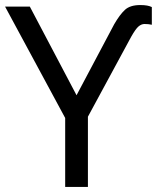

<svg xmlns="http://www.w3.org/2000/svg" viewBox="-20 -740 632 760"><path d="M238 0V-273L0 -714H98L283 -363L432 -644Q454 -682 474.5 -701Q495 -720 535 -720Q551 -720 562 -718Q573 -716 581 -712V-642Q569 -645 552 -645Q540 -645 528.5 -635.5Q517 -626 499 -594L328 -278V0Z"/></svg>

Font: Go Noto Current
Style: Regular
Weight: 400
Designer: Monotype Design Team
Foundry: Monotype Imaging Inc.
Version: Version 2.007; ttfautohint (v1.8) -l 8 -r 50 -G 200 -x 14 -D